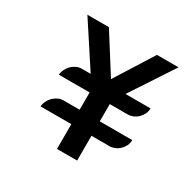

<svg xmlns="http://www.w3.org/2000/svg" viewBox="-147 -811 970 963"><g transform="rotate(30 338.0 -329.5)"><path d="M120.1 -143.6Q121.6 -160.2 129.2 -175.5Q136.7 -190.9 148.2 -202.1Q159.7 -213.4 174.3 -220.2Q189 -227.1 205.6 -227.1H298.3V-327.1H120.1Q121.6 -343.8 129.2 -359.1Q136.7 -374.5 148.2 -385.7Q159.7 -397 174.3 -403.8Q189 -410.6 205.6 -410.6H256.3L93.8 -659.2H218.3L357.9 -438.5L496.6 -659.2H621.6L458 -410.6H603Q603 -393.1 595.7 -377.9Q588.4 -362.8 576.4 -351.3Q564.5 -339.8 549.1 -333.5Q533.7 -327.1 517.6 -327.1H415V-227.1H603Q603 -209.5 595.7 -194.3Q588.4 -179.2 576.4 -167.7Q564.5 -156.2 549.1 -149.9Q533.7 -143.6 517.6 -143.6H415V0H298.3V-143.6H120.1Z"/></g></svg>

Font: Atomic Age
Style: Regular
Weight: 400
Version: Version 1.007; ttfautohint (v1.4.1) -l 6 -r 46 -G 0 -x 0 -H 